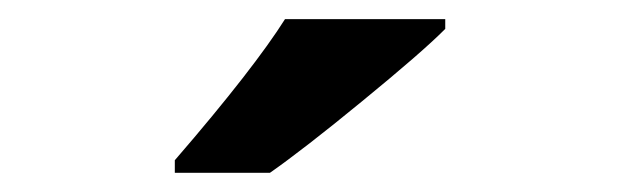

<svg xmlns="http://www.w3.org/2000/svg" viewBox="-20 -786 647 200"><path d="M261.2 -606C284.2 -622.1 316.4 -647 357.4 -680.7C397.9 -713.9 426.8 -738.8 443.8 -755.9V-766.1H276.9C256.3 -733.4 218.3 -684.1 162.1 -619.1V-606Z"/></svg>

Font: Samim
Style: Bold
Weight: 700
Foundry: DejaVu fonts team - Redesigned by Saber Rastikerdar
Version: Version 4.0.5